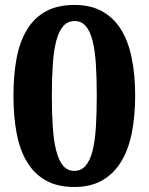

<svg xmlns="http://www.w3.org/2000/svg" viewBox="-20 -744 599 774"><path d="M524.9 -357.9Q524.9 -275.4 511.2 -207.5Q497.6 -139.6 467.8 -91.3Q438 -43 391.6 -16.6Q345.2 9.8 279.8 9.8Q211.4 9.8 164.6 -16.6Q117.7 -43 88.9 -91.3Q59.6 -139.6 46.9 -207.8Q34.2 -275.9 34.2 -358.9Q34.2 -441.9 46.9 -509.3Q59.6 -576.7 88.9 -624.5Q117.7 -672.4 164.8 -698.2Q211.9 -724.1 280.8 -724.1Q345.7 -724.1 392.1 -698.2Q438.5 -672.4 468.3 -624.5Q497.6 -576.7 511.2 -509Q524.9 -441.4 524.9 -357.9ZM189 -357.9Q189 -286.1 192.9 -230.2Q196.8 -174.3 207 -135.3Q216.8 -96.7 234.4 -75.9Q252 -55.2 279.8 -55.2Q307.6 -55.2 325.2 -75.9Q342.8 -96.7 353 -135.3Q362.8 -174.3 366.5 -230.2Q370.1 -286.1 370.1 -357.9Q370.1 -429.7 366.5 -485.6Q362.8 -541.5 353 -580.1Q343.3 -618.7 325.7 -638.9Q308.1 -659.2 280.8 -659.2Q252.9 -659.2 235.1 -638.9Q217.3 -618.7 207 -580.1Q196.8 -541.5 192.9 -485.6Q189 -429.7 189 -357.9Z"/></svg>

Font: Koh Santepheap
Style: Bold
Weight: 700
Designer: Danh Hong
Version: Version 2.002; ttfautohint (v1.8.3)